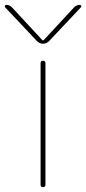

<svg xmlns="http://www.w3.org/2000/svg" viewBox="-42 -770 355 790"><path d="M125 -510Q125 -520 135 -520Q145 -520 145 -510V-10Q145 0 135 0Q125 0 125 -10ZM110 -601 -21 -740Q-23 -743 -21.5 -746.5Q-20 -750 -16 -750Q-3 -750 7 -740L133 -604H135H137L263 -740Q273 -750 286 -750Q290 -750 292 -746.5Q294 -743 291 -740L160 -601Q149 -590 135 -590Q121 -590 110 -601Z"/></svg>

Font: Rounded Mplus 1c Thin
Style: Regular
Weight: 250
Version: Version 1.059.20150529